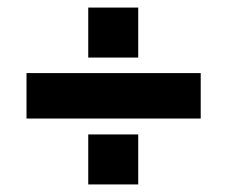

<svg xmlns="http://www.w3.org/2000/svg" viewBox="-20 -504 600 507"><path d="M213 -352V-484H345V-352ZM50 -191V-311H510V-191ZM213 -17V-149H345V-17Z"/></svg>

Font: Titillium-CLs Web
Style: CLs-Bold
Weight: 700
Version: Version 1.002;PS 57.000;hotconv 1.0.70;makeotf.lib2.5.55311